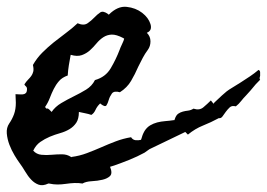

<svg xmlns="http://www.w3.org/2000/svg" viewBox="-50 -536 794 571"><path d="M723.6 -298.8Q714.8 -290 710.4 -285.2Q706.1 -280.3 702.6 -275.9Q699.2 -271.5 694.8 -266.6Q690.4 -261.7 681.6 -252Q673.8 -244.1 667 -235.4Q660.2 -226.6 651.4 -219.7Q639.6 -222.7 633.3 -216.8Q627 -210.9 621.6 -203.6Q616.2 -196.3 611.8 -189.9Q607.4 -183.6 600.6 -184.6Q577.1 -171.9 553.7 -162.6Q530.3 -153.3 508.8 -135.7L501 -143.6L399.4 -94.7Q394.5 -92.8 389.6 -88.9Q384.8 -85 379.9 -82Q358.4 -70.3 335.4 -61Q312.5 -51.8 290 -43.9L277.3 -40Q285.2 -20.5 277.3 -12.7Q269.5 -4.9 254.9 -1.5Q240.2 2 222.7 2.9Q205.1 3.9 195.3 9.8Q183.6 7.8 171.4 8.3Q159.2 8.8 146.5 10.7Q132.8 12.7 121.1 12.7Q109.4 12.7 95.7 9.8H93.8Q77.1 17.6 64.9 13.2Q52.7 8.8 43 -1.5Q33.2 -11.7 24.9 -25.9Q16.6 -40 7.8 -51.8Q2 -59.6 -6.8 -74.2Q-15.6 -88.9 -22 -105.5Q-28.3 -122.1 -29.8 -139.2Q-31.2 -156.2 -22.5 -168.9Q-13.7 -181.6 -8.3 -196.3Q-2.9 -210.9 -2.9 -230.5Q-2.9 -237.3 -3.4 -243.2Q-3.9 -249 -3.9 -255.9Q1 -255.9 6.8 -255.4Q12.7 -254.9 18.1 -255.4Q23.4 -255.9 26.9 -259.3Q30.3 -262.7 30.3 -271.5Q30.3 -276.4 26.9 -279.3Q23.4 -282.2 22.5 -285.2Q28.3 -293.9 33.7 -299.3Q39.1 -304.7 43 -310.1Q46.9 -315.4 48.8 -322.8Q50.8 -330.1 47.9 -342.8Q59.6 -363.3 75.7 -379.4Q91.8 -395.5 109.4 -409.7Q127 -423.8 145.5 -437.5Q164.1 -451.2 180.7 -466.8Q199.2 -459 210.4 -466.8Q221.7 -474.6 230.5 -483.9Q239.3 -493.2 248 -499Q256.8 -504.9 271.5 -494.1L273.4 -492.2Q299.8 -518.6 326.7 -515.6Q353.5 -512.7 372.6 -498Q391.6 -483.4 397.5 -464.4Q403.3 -445.3 386.7 -438.5Q397.5 -427.7 397.5 -413.1Q397.5 -398.4 389.6 -387.7Q380.9 -376 374.5 -363.8Q368.2 -351.6 361.3 -337.9Q351.6 -315.4 339.8 -295.4Q328.1 -275.4 306.6 -261.7Q289.1 -266.6 282.7 -257.8Q276.4 -249 273.4 -238.8Q270.5 -228.5 266.6 -222.7Q262.7 -216.8 250 -226.6L248 -228.5L246.1 -226.6Q238.3 -218.8 233.9 -209Q229.5 -199.2 221.7 -194.3Q212.9 -197.3 203.1 -199.2Q193.4 -201.2 184.6 -203.1Q184.6 -182.6 176.8 -170.9Q168.9 -159.2 156.7 -151.9Q144.5 -144.5 128.9 -140.1Q113.3 -135.7 98.1 -129.4Q83 -123 69.8 -113.8Q56.6 -104.5 48.8 -87.9Q58.6 -77.1 73.2 -75.7Q87.9 -74.2 103.5 -75.7Q119.1 -77.1 134.3 -77.1Q149.4 -77.1 161.1 -69.3L162.1 -68.4L163.1 -69.3Q186.5 -72.3 208.5 -80.6Q230.5 -88.9 251.5 -98.1Q272.5 -107.4 294.4 -115.7Q316.4 -124 339.8 -127.9Q344.7 -120.1 353 -119.1Q361.3 -118.2 369.1 -120.1L370.1 -122.1Q372.1 -128.9 374 -134.3Q376 -139.6 379.9 -146.5Q386.7 -157.2 396.5 -163.1Q406.2 -168.9 417.5 -171.9Q428.7 -174.8 441.4 -175.8Q454.1 -176.8 466.8 -178.7H468.8L469.7 -181.6Q473.6 -193.4 480 -197.8Q486.3 -202.1 493.7 -204.1Q501 -206.1 509.3 -207Q517.6 -208 525.4 -212.9Q543 -207 554.7 -216.8Q566.4 -226.6 577.1 -237.3L585 -227.5L587.9 -231.4Q602.5 -245.1 609.9 -252Q617.2 -258.8 624 -264.2Q630.9 -269.5 640.1 -274.9Q649.4 -280.3 666 -291Q679.7 -299.8 692.9 -308.6Q706.1 -317.4 718.8 -328.1Q723.6 -326.2 723.6 -320.8Q723.6 -315.4 723.6 -310.5Q722.7 -308.6 722.2 -304.7Q721.7 -300.8 723.6 -298.8ZM319.3 -420.9Q318.4 -421.9 317.9 -421.9Q317.4 -421.9 316.4 -422.9Q295.9 -433.6 282.2 -433.1Q268.6 -432.6 257.3 -425.3Q246.1 -418 236.8 -406.7Q227.5 -395.5 217.3 -386.2Q207 -377 193.4 -372.1Q179.7 -367.2 160.2 -373Q157.2 -357.4 154.8 -342.3Q152.3 -327.1 151.4 -311.5Q134.8 -305.7 125.5 -294.9Q116.2 -284.2 109.9 -271.5Q103.5 -258.8 98.1 -244.6Q92.8 -230.5 84 -217.8L87.9 -212.9Q91.8 -214.8 96.7 -210Q101.6 -205.1 103.5 -203.1Q114.3 -218.8 132.3 -229.5Q150.4 -240.2 169.4 -249.5Q188.5 -258.8 206.1 -269.5Q223.6 -280.3 232.4 -297.9Q263.7 -306.6 279.3 -333Q294.9 -359.4 305.7 -387.7Q307.6 -393.6 313 -404.8Q318.4 -416 319.3 -420.9Z"/></svg>

Font: Homemade Apple
Style: Regular
Weight: 400
Version: Version 1.001